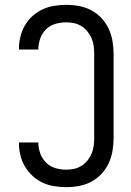

<svg xmlns="http://www.w3.org/2000/svg" viewBox="-20 -763 540 791"><path d="M253 8Q280 8 306.5 3Q333 -2 356.5 -14.5Q380 -27 398.5 -47Q417 -67 428 -91Q439 -115 443.5 -141.5Q448 -168 448 -195V-540Q448 -567 443.5 -593.5Q439 -620 428 -644Q417 -668 398.5 -688Q380 -708 356.5 -720.5Q333 -733 306.5 -738Q280 -743 253 -743Q228 -743 203 -739Q178 -735 155.5 -724.5Q133 -714 114 -697Q95 -680 82.5 -658Q70 -636 64 -611.5Q58 -587 58 -562Q58 -561 58 -560.5Q58 -560 58 -559H138Q138 -559 138 -559.5Q138 -560 138 -561Q138 -583 146 -605Q154 -627 170 -642.5Q186 -658 208 -664.5Q230 -671 253 -671Q269 -671 285.5 -667.5Q302 -664 316 -655Q330 -646 340.5 -633Q351 -620 357.5 -605Q364 -590 366 -573.5Q368 -557 368 -540V-195Q368 -179 366 -162.5Q364 -146 357.5 -130.5Q351 -115 340.5 -102Q330 -89 316 -80Q302 -71 285.5 -67.5Q269 -64 253 -64Q230 -64 208 -70.5Q186 -77 170 -93Q154 -109 146 -130.5Q138 -152 138 -174Q138 -175 138 -175.5Q138 -176 138 -176H58Q58 -175 58 -174.5Q58 -174 58 -173Q58 -148 64 -123.5Q70 -99 82.5 -77.5Q95 -56 114 -38.5Q133 -21 155.5 -10.5Q178 0 203 4Q228 8 253 8Z"/></svg>

Font: Iosevka SS09
Style: Regular
Weight: 400
Monospace: yes
Designer: Belleve Invis
Foundry: Belleve Invis
Version: Version 5.2.1; ttfautohint (v1.8.3)